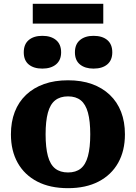

<svg xmlns="http://www.w3.org/2000/svg" viewBox="-20 -970 709 1002"><path d="M632 -269Q632 -183 596.5 -120Q561 -57 494.5 -22.5Q428 12 335 12Q241 12 174.5 -22.5Q108 -57 72.5 -120Q37 -183 37 -269Q37 -334 57 -386Q77 -438 116 -475Q155 -512 210 -531.5Q265 -551 335 -551Q405 -551 459.5 -531.5Q514 -512 553 -475Q592 -438 612 -386Q632 -334 632 -269ZM218 -269Q218 -200 230 -155.5Q242 -111 268 -90.5Q294 -70 335 -70Q376 -70 401.5 -90.5Q427 -111 439 -155.5Q451 -200 451 -269Q451 -338 439 -382Q427 -426 401.5 -446.5Q376 -467 335 -467Q294 -467 268 -446.5Q242 -426 230 -382Q218 -338 218 -269ZM299 -697Q299 -656 272.5 -634Q246 -612 201 -612Q156 -612 130 -633.5Q104 -655 104 -697Q104 -739 130 -761Q156 -783 201 -783Q246 -783 272.5 -761Q299 -739 299 -697ZM566 -697Q566 -656 540 -634Q514 -612 468 -612Q424 -612 397.5 -633.5Q371 -655 371 -697Q371 -739 397.5 -761Q424 -783 468 -783Q514 -783 540 -761Q566 -739 566 -697ZM151 -950H519V-847H151Z"/></svg>

Font: Roboto Serif
Style: Bold
Weight: 700
Designer: Greg Gazdowicz
Foundry: Commercial Type
Version: Version 1.008